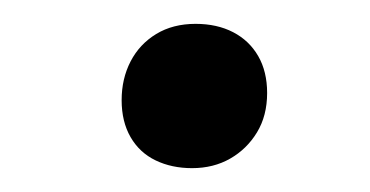

<svg xmlns="http://www.w3.org/2000/svg" viewBox="-20 -128 310 161"><path d="M82 -44Q82 -62 89.5 -76.5Q97 -91 111 -99.5Q125 -108 144 -108Q162 -108 175.5 -101Q189 -94 196.5 -81Q204 -68 204 -50Q204 -31 195.5 -17Q187 -3 173 5Q159 13 141 13Q124 13 110.5 6.5Q97 0 89.5 -13Q82 -26 82 -44Z"/></svg>

Font: Literata 18pt Light
Style: Italic
Weight: 300
Italic angle: -2°
Designer: Latin by Veronika Burian and Jose Scaglione. Greek by Irene Vlachou. Cyrillic by Vera Evstafieva
Foundry: TypeTogether
Version: Version 3.103;gftools[0.9.29]